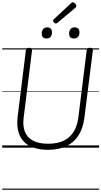

<svg xmlns="http://www.w3.org/2000/svg" viewBox="-20 -1316 903 1711"><path d="M409 19Q333 19 277.5 -1Q222 -21 188 -59Q154 -97 141.5 -151Q129 -205 137 -273L211 -871Q212 -881 218.5 -885.5Q225 -890 240 -890Q254 -890 260.5 -885.5Q267 -881 266 -871L191 -269Q181 -195 202 -142Q223 -89 275 -62Q327 -35 410 -35Q489 -35 545 -61Q601 -87 634.5 -139Q668 -191 678 -267L753 -871Q754 -881 760.5 -885.5Q767 -890 782 -890Q810 -890 808 -871L732 -266Q720 -173 679.5 -109.5Q639 -46 571 -13.5Q503 19 409 19ZM394 -973Q374 -973 363 -983.5Q352 -994 352 -1017Q352 -1041 364.5 -1056.5Q377 -1072 401 -1072Q421 -1072 432 -1061Q443 -1050 443 -1027Q443 -1002 430.5 -987.5Q418 -973 394 -973ZM639 -973Q618 -973 607 -983.5Q596 -994 596 -1017Q596 -1041 608.5 -1056.5Q621 -1072 645 -1072Q665 -1072 676.5 -1061Q688 -1050 688 -1027Q688 -1002 675.5 -987.5Q663 -973 639 -973ZM478 -1106Q471 -1106 462 -1115Q453 -1124 453 -1130Q453 -1133 453.5 -1136Q454 -1139 458 -1143L613 -1287Q617 -1291 620 -1293.5Q623 -1296 627 -1296Q634 -1296 642 -1290.5Q650 -1285 655 -1277.5Q660 -1270 660 -1263Q660 -1259 659 -1256Q658 -1253 653 -1248L492 -1113Q487 -1110 484 -1108Q481 -1106 478 -1106ZM0 365H863V375H0ZM0 -20H863V0H0ZM0 -505H863V-500H0ZM0 -885H863V-875H0Z"/></svg>

Font: Playwrite GB J Guides
Style: Italic
Weight: 400
Italic angle: -7.01216°
Designer: Veronika Burian, José Scaglione
Foundry: TypeTogether
Version: Version 1.003